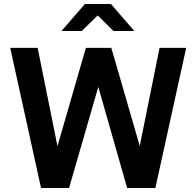

<svg xmlns="http://www.w3.org/2000/svg" viewBox="-20 -939 980 959"><path d="M31 0ZM325 0H185L31 -700H168L267 -209L409 -700H536L678 -210L777 -700H910L756 0H615L471 -505ZM547 -784 468 -862 388 -784H287L404 -919H534L651 -784Z"/></svg>

Font: Rosa Sans SemiBold
Style: Regular
Weight: 600
Designer: Pentagram / MCKL
Foundry: Pentagram / MCKL
Version: Version 1.005;September 16, 2019;FontCreator 11.5.0.2425 64-